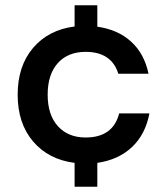

<svg xmlns="http://www.w3.org/2000/svg" viewBox="-20 -695 615 725"><path d="M261.7 10V-80Q163.3 -92.5 105 -160.8Q46.7 -229.2 46.7 -337.5Q46.7 -445.8 105 -514.2Q163.3 -582.5 261.7 -595V-675H347.5V-594.2Q425 -583.3 475 -537.9Q525 -492.5 540.8 -416.7H426.7Q414.2 -457.5 383.3 -478.3Q352.5 -499.2 303.3 -499.2Q236.7 -499.2 198.3 -456.7Q160 -414.2 160 -337.5Q160 -260.8 198.8 -218.3Q237.5 -175.8 303.3 -175.8Q406.7 -175.8 430 -266.7H544.2Q529.2 -187.5 478.3 -139.6Q427.5 -91.7 347.5 -80V10Z"/></svg>

Font: Funnel Display Light Medium
Style: Regular
Weight: 500
Version: Version 1.000